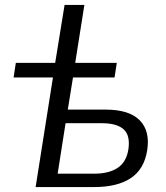

<svg xmlns="http://www.w3.org/2000/svg" viewBox="-20 -756 672 776"><path d="M124 0 194 -443H35L44 -502H203L241 -736H321L284 -502H452L443 -443H275L254 -313H407Q502 -313 544.5 -270Q587 -227 575 -149Q563 -72 508.5 -36Q454 0 361 0ZM213 -54H360Q420 -54 455.5 -77.5Q491 -101 499 -153Q507 -209 479.5 -233.5Q452 -258 392 -258H245Z"/></svg>

Font: Mulish
Style: Italic
Weight: 400
Italic angle: -9°
Designer: Vernon Adams
Foundry: Vernon Adams
Version: Version 3.603; ttfautohint (v1.8.3)